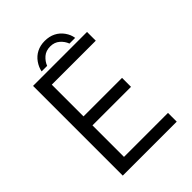

<svg xmlns="http://www.w3.org/2000/svg" viewBox="-226 -901 1008 1008"><g transform="rotate(-45 277.5 -397.0)"><path d="M291.7 -791.7Q325.7 -791.7 351.8 -778.5Q378 -765.3 395.3 -740.8Q412.7 -716.3 416.3 -689.8H374Q365 -714.3 344 -732.6Q323 -750.8 291.7 -750.8Q259.7 -750.8 238.7 -732.6Q217.7 -714.3 208.3 -689.8H167.2Q172.3 -716.3 189.5 -740.8Q206.7 -765.3 232.8 -778.5Q258.8 -791.7 291.7 -791.7ZM81.7 -1.7V-667.8H482.3V-602.8H155.8V-367.3H441.8V-300.7H155.7V-66.7H482.3V-1.7Z"/></g></svg>

Font: Vivano Light
Style: Regular
Weight: 300
Designer: Joe Prince, Josias Burgherr
Version: Version 2.064;September 19, 2022;FontCreator 14.0.0.2877 64-